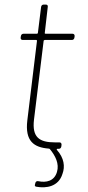

<svg xmlns="http://www.w3.org/2000/svg" viewBox="-20 -648 384 836"><path d="M230 0H236C242 0 246 -4 247 -10L248 -18C248 -24 245 -28 239 -28H220C151 -28 119 -50 128 -127L170 -470C170 -472 173 -474 175 -474H293C299 -474 303 -478 304 -484L305 -491C305 -497 302 -501 296 -501H178C176 -501 174 -503 175 -505L188 -618C189 -624 186 -628 180 -628H170C164 -628 160 -624 159 -618L145 -505C145 -503 143 -501 141 -501H82C76 -501 72 -497 71 -491L70 -484C69 -478 73 -474 79 -474H138C140 -474 141 -472 141 -470L99 -124C88 -33 128 -6 192 -1C194 -1 196 0 197 1C221 30 239 65 228 101C216 141 181 148 147 141C141 140 137 141 134 148L133 153C130 160 132 164 138 165C181 173 235 165 252 109C264 77 259 40 228 5C226 2 227 0 230 0Z"/></svg>

Font: Barlow Thin
Style: Italic
Weight: 250
Italic angle: -7°
Designer: Jeremy Tribby
Foundry: Tribby Type
Version: Version 1.422;hotconv 1.0.109;makeotfexe 2.5.65596